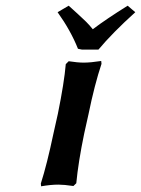

<svg xmlns="http://www.w3.org/2000/svg" viewBox="-20 -651 497 677"><path d="M168.9 -182.1 184.1 -250Q206.5 -360.4 211.9 -424.8L222.2 -435.1Q253.9 -430.2 274.9 -430.2Q299.8 -430.2 336.9 -436L337.9 -425.8Q313.5 -353 292 -248L276.9 -180.2Q255.9 -78.6 249 -4.9L238.8 4.9Q205.6 0 186 0Q159.2 0 125 5.9L124 -3.9Q145.5 -70.8 168.9 -182.1ZM269 -476.1 254.9 -479Q229.5 -543 183.1 -607.9L222.2 -630.9Q226.1 -627.4 238.5 -616.2Q251 -605 255.1 -601.1Q259.3 -597.2 269 -588.1Q278.8 -579.1 283.9 -574Q289.1 -568.8 295.7 -561.5Q302.2 -554.2 307.1 -547.9Q356.4 -585 430.2 -630.9L457 -607.9Q376.5 -535.2 327.1 -476.1Z"/></svg>

Font: Linear Smooth
Style: Bold Italic
Weight: 700
Designer: Philipp H. Poll, Flanker
Foundry: Philipp H. Poll, reworked by Flanker
Version: Version 1.061 | FøM Fix